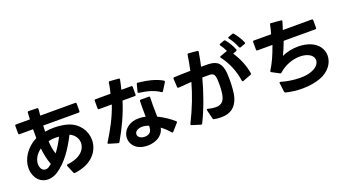

<svg xmlns="http://www.w3.org/2000/svg" viewBox="-61 -1524 4101 2265"><g transform="rotate(-20 1990.0 -391.5)"><path d="M582 62H584C805 37 906 -101 906 -237C906 -350 834 -461 703 -502C655 -516 594 -525 532 -525C494 -525 456 -522 420 -515L422 -591H868C877 -591 882 -596 882 -605V-699C882 -708 877 -713 868 -713H430C432 -740 434 -767 437 -793C437 -802 433 -808 423 -808L319 -810C310 -811 305 -806 304 -797L300 -713H126C116 -713 112 -708 112 -699V-605C112 -596 116 -591 126 -591H295C295 -571 295 -552 295 -532V-480C164 -414 87 -291 87 -176C87 -141 94 -108 108 -77C139 -7 198 26 262 26C303 26 346 13 385 -13C513 -97 605 -243 677 -384C738 -357 772 -303 772 -247C772 -166 701 -80 537 -63C529 -62 525 -58 525 -52C525 -50 525 -48 526 -46L567 52C570 59 575 62 582 62ZM223 -125C213 -143 208 -163 208 -184C208 -240 242 -302 304 -347C312 -272 327 -201 352 -135C340 -125 328 -116 316 -108C303 -99 288 -95 275 -95C254 -95 235 -105 223 -125ZM419 -396C446 -403 476 -407 507 -407C522 -407 537 -406 553 -404C524 -345 488 -285 448 -232C431 -278 421 -332 419 -396Z M1571 -562V-658C1571 -667 1566 -672 1557 -672H1433C1443 -711 1452 -750 1460 -791C1462 -801 1457 -806 1448 -807L1339 -815C1330 -816 1325 -811 1324 -803C1317 -757 1308 -714 1297 -672H1108C1099 -672 1094 -667 1094 -658V-562C1094 -553 1099 -548 1108 -548H1268C1220 -405 1149 -274 1067 -143C1065 -140 1064 -138 1064 -135C1064 -130 1067 -127 1074 -125L1183 -93C1191 -91 1197 -93 1201 -100C1287 -249 1353 -391 1403 -548H1557C1566 -548 1571 -553 1571 -562ZM1299 -110C1299 -75 1311 -40 1336 -12C1373 33 1436 53 1500 53C1562 53 1625 34 1663 -1C1691 -26 1709 -54 1717 -94C1756 -65 1791 -32 1820 3C1823 6 1826 8 1830 8C1833 8 1836 7 1839 3L1915 -83C1918 -86 1920 -89 1920 -92C1920 -96 1918 -99 1915 -102C1864 -148 1796 -195 1722 -230C1721 -278 1720 -327 1720 -374C1720 -408 1722 -441 1722 -473C1722 -481 1717 -485 1709 -485H1609C1600 -485 1595 -480 1594 -471C1593 -442 1593 -412 1593 -382C1593 -347 1593 -311 1594 -276C1565 -283 1536 -286 1508 -286C1457 -286 1409 -274 1369 -244C1323 -211 1299 -160 1299 -110ZM1420 -117C1420 -132 1427 -148 1443 -159C1461 -172 1486 -179 1513 -179C1539 -179 1567 -173 1596 -162C1594 -123 1590 -92 1564 -74C1548 -62 1526 -57 1504 -57C1479 -57 1454 -64 1438 -79C1426 -89 1420 -103 1420 -117ZM1627 -673 1604 -584C1601 -575 1605 -569 1615 -568C1718 -554 1802 -531 1868 -485C1871 -482 1874 -481 1877 -481C1881 -481 1885 -484 1888 -488L1947 -582C1948 -585 1949 -588 1949 -591C1949 -595 1947 -599 1942 -602C1862 -651 1747 -674 1644 -685C1635 -686 1629 -682 1627 -673Z M2927 -662 2984 -683C2991 -685 2994 -689 2994 -694C2994 -696 2993 -698 2992 -701C2972 -749 2937 -803 2907 -839C2903 -843 2899 -845 2895 -845C2893 -845 2890 -845 2888 -844L2836 -825C2830 -823 2827 -820 2827 -816C2827 -813 2828 -810 2831 -807C2863 -767 2892 -714 2909 -670C2912 -664 2916 -661 2921 -661C2923 -661 2925 -661 2927 -662ZM2056 -585 2062 -478C2062 -469 2067 -465 2075 -465H2077C2132 -470 2189 -474 2241 -477C2202 -336 2145 -184 2061 -16C2060 -13 2059 -11 2059 -8C2059 -3 2062 1 2069 3L2175 36C2183 38 2189 36 2193 28C2273 -134 2335 -313 2380 -482H2428H2468C2520 -480 2534 -464 2540 -399C2541 -381 2542 -359 2542 -336C2542 -279 2537 -214 2523 -174C2504 -121 2468 -98 2410 -98C2383 -98 2351 -103 2315 -112C2305 -115 2300 -111 2300 -104V-99L2328 15C2330 23 2335 27 2343 28C2374 33 2403 36 2430 36C2547 36 2619 -15 2654 -130C2668 -177 2675 -266 2675 -346C2675 -377 2674 -407 2672 -432C2661 -545 2621 -600 2505 -605C2480 -606 2447 -606 2410 -606C2424 -668 2435 -727 2444 -783C2445 -790 2441 -795 2431 -796L2325 -806C2316 -807 2311 -803 2309 -794C2300 -732 2288 -669 2274 -604C2203 -603 2131 -601 2069 -598C2061 -598 2056 -593 2056 -585ZM2661 -635C2661 -632 2663 -629 2665 -626C2743 -522 2788 -408 2805 -288C2806 -280 2810 -276 2816 -276C2818 -276 2820 -277 2822 -278L2926 -317C2932 -320 2936 -324 2936 -331C2936 -332 2936 -333 2935 -334C2919 -432 2881 -527 2819 -622L2861 -638C2867 -640 2871 -644 2871 -650L2870 -655C2852 -703 2821 -756 2786 -798C2782 -802 2778 -804 2774 -804C2771 -804 2769 -804 2767 -803L2714 -784C2708 -782 2705 -779 2705 -775C2705 -772 2706 -769 2708 -766C2728 -739 2746 -707 2760 -677L2670 -645C2664 -643 2661 -639 2661 -635Z M3242 20C3303 36 3374 45 3446 45C3527 45 3609 33 3676 8C3797 -37 3858 -131 3858 -221C3858 -299 3811 -374 3717 -412C3672 -430 3619 -439 3565 -439C3496 -439 3423 -425 3361 -396C3383 -439 3405 -495 3430 -560H3827C3836 -560 3841 -565 3841 -574V-669C3841 -678 3836 -683 3827 -683H3464C3476 -718 3488 -757 3495 -781C3498 -790 3493 -796 3484 -797L3361 -808C3352 -809 3347 -805 3345 -796C3340 -768 3329 -723 3317 -683L3101 -684C3091 -684 3087 -679 3087 -670V-574C3087 -564 3091 -560 3101 -560H3289C3249 -446 3210 -359 3161 -282C3159 -279 3158 -276 3158 -274C3158 -269 3161 -266 3166 -263L3258 -214C3261 -212 3264 -212 3267 -212C3271 -212 3274 -213 3278 -217C3358 -289 3459 -321 3543 -321C3584 -321 3620 -314 3649 -300C3692 -280 3712 -249 3712 -216C3712 -175 3680 -132 3617 -108C3576 -90 3522 -83 3466 -83C3384 -83 3296 -98 3230 -118C3221 -121 3215 -118 3215 -109V-106L3229 5C3230 13 3234 17 3242 20Z"/></g></svg>

Font: LINE Seed JP App_OTF Bold
Style: Regular
Weight: 700
Designer: LINE & Fontrix & Fontworks
Version: Version 1.009